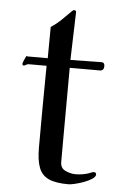

<svg xmlns="http://www.w3.org/2000/svg" viewBox="-52 -738 475 777"><g transform="rotate(5 186.0 -349.0)"><path d="M364 -46Q364 -37 350.5 -28Q337 -19 318 -12Q299 -5 281.5 -1Q264 3 256 3Q204 3 175.5 -10Q147 -23 135.5 -53Q124 -83 124 -134Q124 -217 124.5 -300.5Q125 -384 126 -467H54Q47 -467 42.5 -463.5Q38 -460 33 -460Q28 -460 28 -467Q28 -471 33.5 -483Q39 -495 41 -499Q44 -498 50 -498H128L129 -625Q152 -640 171 -658.5Q190 -677 209 -696Q211 -698 213 -699.5Q215 -701 217 -701Q226 -701 226 -694L220 -499Q252 -499 283.5 -500Q315 -501 346 -501Q359 -501 359 -486Q359 -467 342 -467H220Q220 -391 219.5 -314.5Q219 -238 219 -161V-84Q219 -59 240 -49.5Q261 -40 281 -40Q309 -40 336 -49Q339 -51 345 -53Q351 -55 354 -55Q364 -55 364 -46Z"/></g></svg>

Font: Kaisei Tokumin
Style: Regular
Weight: 400
Designer: Font-Kai, 金井和夫
Foundry: KAZUO KANAI
Version: Version 5.003